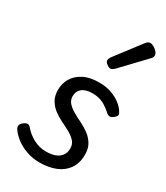

<svg xmlns="http://www.w3.org/2000/svg" viewBox="-211 -932 900 1041"><g transform="rotate(30 239.5 -412.0)"><path d="M214 19Q171 19 133 5.5Q95 -8 66.5 -29.5Q38 -51 22 -75Q15 -84 15.5 -95.5Q16 -107 29 -118Q42 -129 53 -130.5Q64 -132 74 -120Q99 -90 136 -70Q173 -50 214 -50Q249 -50 272.5 -59Q296 -68 309 -86Q322 -104 322 -130Q322 -157 306 -174.5Q290 -192 266 -205.5Q242 -219 213.5 -232.5Q185 -246 161 -264Q137 -282 121 -308Q105 -334 105 -374Q105 -412 124 -445Q143 -478 182 -498.5Q221 -519 280 -519Q323 -519 356.5 -507Q390 -495 413.5 -477Q437 -459 449 -440Q458 -428 458 -419Q458 -410 443 -398Q431 -388 421 -387.5Q411 -387 400 -396Q376 -419 347 -434.5Q318 -450 278 -450Q234 -450 212.5 -431.5Q191 -413 191 -383Q191 -358 207 -340.5Q223 -323 247.5 -309Q272 -295 300 -281.5Q328 -268 352 -250Q376 -232 392 -206Q408 -180 408 -141Q408 -88 383 -52Q358 -16 314.5 1.5Q271 19 214 19ZM292 -614Q283 -614 269.5 -624.5Q256 -635 256 -645Q256 -651 258.5 -656.5Q261 -662 265 -668L384 -824Q392 -835 398.5 -839Q405 -843 413 -843Q423 -843 436 -835.5Q449 -828 458 -817.5Q467 -807 467 -795Q467 -788 464 -783Q461 -778 455 -772L319 -629Q304 -614 292 -614Z"/></g></svg>

Font: Playwrite AT
Style: Italic
Weight: 400
Italic angle: -13.0072°
Designer: Veronika Burian, José Scaglione
Foundry: TypeTogether
Version: Version 1.002